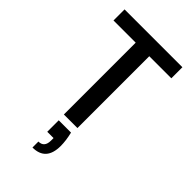

<svg xmlns="http://www.w3.org/2000/svg" viewBox="-287 -781 1138 1138"><g transform="rotate(45 282.0 -212.5)"><path d="M228 45.9H331.1Q344.2 101.6 344.2 145Q344.2 270 231.9 270V220.2Q280.8 220.2 280.8 163.1V142.1H228ZM39.1 -602.1V-694.8H523.9V-602.1H338.9V0H225.1V-602.1Z"/></g></svg>

Font: SVN-Poppins Medium
Style: Regular
Weight: 500
Designer: Ninad Kale (Devanagari), Jonny Pinhorn (Latin)
Foundry: Indian Type Foundry
Version: Version 3.002 2017